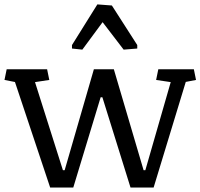

<svg xmlns="http://www.w3.org/2000/svg" viewBox="-25 -840 898 860"><path d="M853 -481.9 807.1 -473.1 663.1 0H559.6L433.6 -404.3H425.8L303.2 0H199.7L42 -472.7L-4.9 -481.9L4.9 -529.8H186L195.8 -481.9L131.8 -472.2L256.8 -77.6H264.6L395.5 -529.8H484.9L618.2 -77.6H626L739.7 -472.2L674.3 -481.9L684.1 -529.8H843.3ZM589.8 -622.6 528.8 -617.7 434.6 -740.7 343.8 -617.7 297.4 -622.6V-638.2L411.1 -820.3L476.1 -815.4L589.8 -638.2Z"/></svg>

Font: NoticiaText-Regular
Style: Regular
Weight: 400
Designer: JM Sole
Foundry: JM Sole
Version: Version 1.003